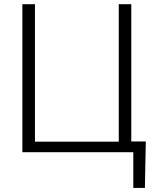

<svg xmlns="http://www.w3.org/2000/svg" viewBox="-20 -731 753 922"><path d="M87.4 -710.9H147.9V-50.8H550.3V-710.9H610.4V-51.8H680.2L675.8 171.4H620.1V0H87.4Z"/></svg>

Font: SteelSelectRoboto
Style: Regular
Weight: 300
Designer: Google
Version: Version 2.137; 2017